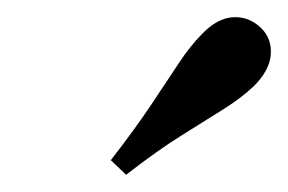

<svg xmlns="http://www.w3.org/2000/svg" viewBox="-20 -686 333 222"><path d="M125.8 -483.9 108.1 -500.8Q136.3 -537.1 154.8 -564.9Q173.4 -592.7 186.7 -612.9Q200 -633.1 213.7 -646.8Q231.5 -665.3 250 -666.1Q268.5 -666.9 282.3 -653.2Q294.4 -641.1 293.1 -623Q291.9 -604.8 273.4 -586.3Q258.9 -572.6 238.3 -559.7Q217.7 -546.8 189.9 -529.4Q162.1 -512.1 125.8 -483.9Z"/></svg>

Font: Playfair 9pt
Style: Italic
Weight: 400
Italic angle: -15.6°
Designer: Claus Eggers Sørensen
Foundry: Claus Eggers Sørensen
Version: Version 2.001;gftools[0.9.30]